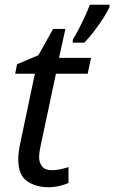

<svg xmlns="http://www.w3.org/2000/svg" viewBox="-20 -780 482 810"><path d="M44 -469 52 -509 142 -547 204 -658H256L229 -536H364L350 -469H216L154 -177Q151 -164 148 -147.5Q145 -131 145 -117Q145 -94 157.5 -78Q170 -62 198 -62Q216 -62 233 -65.5Q250 -69 269 -75V-8Q257 -2 232 4Q207 10 185 10Q131 10 94 -16Q57 -42 57 -107Q57 -139 66 -178L127 -469ZM287 -600V-613Q298 -630 311.5 -656Q325 -682 338 -710Q351 -738 359 -760H442V-750Q435 -734 418 -707Q401 -680 379 -651Q357 -622 336 -600Z"/></svg>

Font: BC Sans
Style: Italic
Weight: 400
Italic angle: -12°
Designer: Monotype Design Team
Designer: Province of B.C.
Foundry: Monotype Imaging Inc.
Version: Version 2.000;GOOG;noto-source:20170915:90ef993387c0